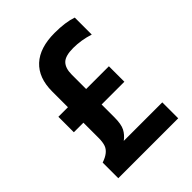

<svg xmlns="http://www.w3.org/2000/svg" viewBox="-199 -792 895 895"><g transform="rotate(-45 248.5 -344.5)"><path d="M446 -105V0H51V-103Q102 -120 113 -153Q119 -171 119 -197V-298H56V-400H119V-504Q119 -594 170.5 -641.5Q222 -689 320 -689Q391 -689 437 -673V-561Q384 -578 331.5 -578Q279 -578 259 -557.5Q239 -537 239 -495V-400H389V-298H239V-214Q239 -168 227 -145Q215 -122 192 -105Z"/></g></svg>

Font: Khand SemiBold
Style: Regular
Weight: 600
Designer: Devanagari: Sanchit Sawaria, Jyotish Sonowal; Latin: Satya Rajpurohit
Foundry: Indian Type Foundry
Version: Version 1.101;PS 1.0;hotconv 1.0.78;makeotf.lib2.5.61930; tt